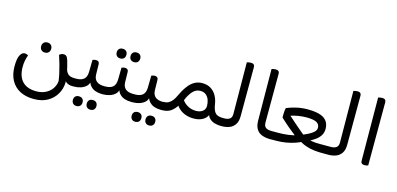

<svg xmlns="http://www.w3.org/2000/svg" viewBox="-76 -1163 3878 1874"><g transform="rotate(15 1862.5 -226.5)"><path d="M505 -13Q500 -51 491 -91Q482 -131 470 -174Q458 -217 443 -262Q448 -267 459.5 -273Q471 -279 487 -279Q504 -279 515 -268Q526 -257 535 -227Q552 -169 563 -109.5Q574 -50 574 -15Q572 48 540.5 101.5Q509 155 452.5 187Q396 219 315 219Q232 219 173 187.5Q114 156 83 97.5Q52 39 52 -41Q52 -121 71 -155Q90 -189 115 -189Q127 -189 136 -186Q145 -183 152 -178Q143 -153 136.5 -124Q130 -95 130 -57Q130 39 178 89.5Q226 140 319 140Q373 140 414 119Q455 98 478.5 63Q502 28 505 -13ZM646 0Q610 0 587 -17Q564 -34 549 -68V-169Q557 -130 571.5 -111Q586 -92 605.5 -86Q625 -80 646 -80H663V0ZM663 0V-80Q667 -74 670 -64Q673 -54 673 -40Q673 -26 669.5 -15.5Q666 -5 663 0ZM303 -247Q280 -247 266 -261Q252 -275 252 -298Q252 -321 266 -335Q280 -349 303 -349Q326 -349 340 -335Q354 -321 354 -298Q354 -275 340 -261Q326 -247 303 -247Z M647 0V-80H663Q716 -80 742 -103Q768 -126 769 -176L771 -298Q775 -300 785 -303Q795 -306 806 -306Q822 -306 831 -297.5Q840 -289 840 -274L842 -171Q843 -125 869.5 -102.5Q896 -80 948 -80H964V0H946Q910 0 881 -10Q852 -20 832.5 -40Q813 -60 804 -90H809Q806 -61 784.5 -41Q763 -21 731 -10.5Q699 0 664 0ZM964 0V-80Q968 -74 971 -64Q974 -54 974 -40Q974 -26 970.5 -15.5Q967 -5 964 0ZM736 177Q713 177 700 163.5Q687 150 687 128Q687 105 700 92Q713 79 736 79Q759 79 772 92Q785 105 785 128Q785 150 772 163.5Q759 177 736 177ZM876 177Q853 177 840 163.5Q827 150 827 128Q827 105 840 92Q853 79 876 79Q899 79 912 92Q925 105 925 128Q925 150 912 163.5Q899 177 876 177Z M940 0V-80H956Q1009 -80 1035 -103Q1061 -126 1062 -176L1064 -298Q1068 -300 1078 -303Q1088 -306 1099 -306Q1115 -306 1124 -297.5Q1133 -289 1133 -274L1135 -171Q1136 -125 1162.5 -102.5Q1189 -80 1241 -80H1257V0H1239Q1203 0 1174 -10Q1145 -20 1125.5 -40Q1106 -60 1097 -90H1102Q1099 -61 1077.5 -41Q1056 -21 1024 -10.5Q992 0 957 0ZM1257 0V-80Q1261 -74 1264 -64Q1267 -54 1267 -40Q1267 -26 1263.5 -15.5Q1260 -5 1257 0ZM1029 -382Q1006 -382 993 -395.5Q980 -409 980 -431Q980 -454 993 -467Q1006 -480 1029 -480Q1052 -480 1065 -467Q1078 -454 1078 -431Q1078 -409 1065 -395.5Q1052 -382 1029 -382ZM1169 -382Q1146 -382 1133 -395.5Q1120 -409 1120 -431Q1120 -454 1133 -467Q1146 -480 1169 -480Q1192 -480 1205 -467Q1218 -454 1218 -431Q1218 -409 1205 -395.5Q1192 -382 1169 -382Z M1241 0V-80H1257Q1310 -80 1336 -103Q1362 -126 1363 -176L1365 -298Q1369 -300 1379 -303Q1389 -306 1400 -306Q1416 -306 1425 -297.5Q1434 -289 1434 -274L1436 -171Q1437 -125 1463.5 -102.5Q1490 -80 1542 -80H1558V0H1540Q1504 0 1475 -10Q1446 -20 1426.5 -40Q1407 -60 1398 -90H1403Q1400 -61 1378.5 -41Q1357 -21 1325 -10.5Q1293 0 1258 0ZM1558 0V-80Q1562 -74 1565 -64Q1568 -54 1568 -40Q1568 -26 1564.5 -15.5Q1561 -5 1558 0ZM1330 177Q1307 177 1294 163.5Q1281 150 1281 128Q1281 105 1294 92Q1307 79 1330 79Q1353 79 1366 92Q1379 105 1379 128Q1379 150 1366 163.5Q1353 177 1330 177ZM1470 177Q1447 177 1434 163.5Q1421 150 1421 128Q1421 105 1434 92Q1447 79 1470 79Q1493 79 1506 92Q1519 105 1519 128Q1519 150 1506 163.5Q1493 177 1470 177Z M1542 0V-82H1551Q1579 -82 1599.5 -94.5Q1620 -107 1635.5 -127Q1651 -147 1661 -170Q1691 -234 1721.5 -275.5Q1752 -317 1787.5 -337Q1823 -357 1866 -357Q1917 -357 1952.5 -335Q1988 -313 2009.5 -275Q2031 -237 2038 -188Q2046 -134 2067.5 -107Q2089 -80 2146 -80H2150V0H2145Q2114 0 2084 -8.5Q2054 -17 2032.5 -37.5Q2011 -58 2004 -92L2013 -84Q2005 -49 1967 -25Q1929 -1 1869 -1Q1827 -1 1790 -14Q1753 -27 1726.5 -50Q1700 -73 1686 -101L1702 -92Q1679 -52 1644 -26Q1609 0 1550 0ZM1875 -79Q1913 -79 1940 -98Q1967 -117 1967 -154Q1967 -185 1957 -213.5Q1947 -242 1925 -260.5Q1903 -279 1866 -279Q1822 -279 1789.5 -242Q1757 -205 1735 -149Q1758 -117 1794.5 -98Q1831 -79 1875 -79ZM2150 0V-80Q2154 -74 2157 -64Q2160 -54 2160 -40Q2160 -26 2156.5 -15.5Q2153 -5 2150 0Z M2134 0V-80H2160Q2197 -80 2216.5 -95Q2236 -110 2236 -143L2232 -665Q2237 -667 2248.5 -669.5Q2260 -672 2272 -672Q2311 -672 2311 -638L2310 -143Q2310 -87 2287.5 -55.5Q2265 -24 2230.5 -12Q2196 0 2161 0Z M2561 -638 2560 -146Q2560 -109 2580 -94.5Q2600 -80 2637 -80H2656V1L2630 0Q2591 -2 2558.5 -15Q2526 -28 2506.5 -59Q2487 -90 2486 -143L2482 -665Q2487 -667 2498.5 -669.5Q2510 -672 2522 -672Q2542 -672 2551.5 -663.5Q2561 -655 2561 -638ZM2656 1V-79Q2660 -73 2663 -63Q2666 -53 2666 -39Q2666 -25 2662.5 -14.5Q2659 -4 2656 1Z M2640 0V-80H2708Q2755 -80 2806.5 -86.5Q2858 -93 2904 -109L2957 -57Q2931 -43 2892.5 -30Q2854 -17 2806.5 -8.5Q2759 0 2704 0ZM2976 -102 2929 -119Q2966 -134 2997.5 -150Q3029 -166 3048.5 -185Q3068 -204 3068 -227Q3068 -263 3037 -280Q3006 -297 2935 -297Q2894 -297 2852 -290Q2810 -283 2778 -272Q2805 -248 2837.5 -219Q2870 -190 2905.5 -160.5Q2941 -131 2976 -102ZM3010 -96Q3024 -90 3041 -86.5Q3058 -83 3078.5 -81.5Q3099 -80 3123 -80H3227V0H3165Q3133 0 3091 -4.5Q3049 -9 3003.5 -24.5Q2958 -40 2913 -74ZM2910 -64 2886 -84Q2842 -118 2799 -154Q2756 -190 2709 -234Q2708 -241 2708 -248.5Q2708 -256 2708 -263Q2708 -284 2710 -303Q2712 -322 2715 -332Q2750 -348 2807 -362Q2864 -376 2929 -376Q3040 -376 3091.5 -341Q3143 -306 3143 -235Q3143 -202 3128 -174.5Q3113 -147 3082.5 -123.5Q3052 -100 3007 -79ZM3227 0V-80Q3231 -74 3234 -64Q3237 -54 3237 -40Q3237 -26 3233.5 -15.5Q3230 -5 3227 0Z M3211 0V-80H3237Q3274 -80 3293.5 -95Q3313 -110 3313 -143L3309 -665Q3314 -667 3325.5 -669.5Q3337 -672 3349 -672Q3388 -672 3388 -638L3387 -143Q3387 -87 3364.5 -55.5Q3342 -24 3307.5 -12Q3273 0 3238 0Z M3604 7Q3582 7 3572.5 -1.5Q3563 -10 3563 -28L3559 -665Q3564 -667 3575.5 -669.5Q3587 -672 3599 -672Q3638 -672 3638 -638L3637 0Q3632 2 3623.5 4.5Q3615 7 3604 7Z"/></g></svg>

Font: Baloo Bhaijaan 2
Style: Regular
Weight: 400
Designer: Sanskriti Dholi, Noopur Datye and Ek Type
Foundry: Ek Type
Version: Version 1.701